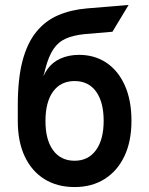

<svg xmlns="http://www.w3.org/2000/svg" viewBox="-20 -745 604 777"><path d="M282 12Q211.5 12 160 -20Q108.5 -52 80.2 -111.8Q52 -171.5 52 -255V-320Q52 -426.5 71.2 -499Q90.5 -571.5 127 -616.2Q163.5 -661 215.2 -683.2Q267 -705.5 332 -711L500.5 -725L435 -616.5L323 -607Q277.5 -602.5 246.8 -589Q216 -575.5 196.2 -546.2Q176.5 -517 163.5 -466.5Q161.5 -457.5 159.5 -450.5Q157.5 -443.5 155 -436Q159 -443.5 163 -450.8Q167 -458 171.5 -464.5Q192.5 -494 225.8 -508.5Q259 -523 300 -523Q363 -523 410.8 -491Q458.5 -459 485.2 -399.2Q512 -339.5 512 -256Q512 -173 483.5 -113Q455 -53 403.2 -20.5Q351.5 12 282 12ZM282 -94.5Q337 -94.5 368.2 -137.2Q399.5 -180 399.5 -256Q399.5 -332 368.8 -374.5Q338 -417 282 -417Q226 -417 195 -374.8Q164 -332.5 164 -255Q164 -179 195 -136.8Q226 -94.5 282 -94.5Z"/></svg>

Font: Overpass SemiBold
Style: Regular
Weight: 600
Designer: Delve Withrington, Dave Bailey, Thomas Jockin
Foundry: Delve Fonts LLC
Version: Version 4.000